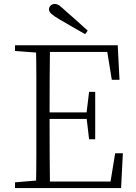

<svg xmlns="http://www.w3.org/2000/svg" viewBox="-20 -952 686 972"><path d="M424 -797 411 -779Q378 -798 345.5 -816.5Q313 -835 281 -854Q252 -871 240 -882Q228 -893 228 -905Q228 -916 236.5 -924Q245 -932 258 -932Q269 -932 281 -923.5Q293 -915 315 -894Q341 -872 368.5 -847Q396 -822 424 -797ZM56 0V-29L188 -40H198V0ZM162 0Q164 -83 164 -166Q164 -249 164 -333V-390Q164 -474 164 -557.5Q164 -641 162 -723H233Q232 -641 231.5 -556Q231 -471 231 -377V-357Q231 -255 231.5 -169Q232 -83 233 0ZM198 0V-33H569L536 -11L563 -176H602L593 0ZM198 -350V-383H436V-350ZM431 -247 418 -358V-379L431 -487H462V-247ZM56 -694V-723H198V-684H188ZM546 -548 519 -714 553 -689H198V-723H576L585 -548Z"/></svg>

Font: Noto Serif KR
Style: Regular
Weight: 200
Designer: Ryoko NISHIZUKA 西塚涼子 (kana & ideographs); Frank Grießhammer (Latin, Greek & Cyrillic); Wenlong ZHANG 张文龙 (bopomofo); San
Foundry: Adobe
Version: Version 2.001;hotconv 1.1.0;makeotfexe 2.6.0